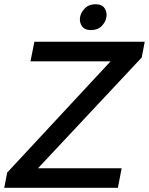

<svg xmlns="http://www.w3.org/2000/svg" viewBox="-29 -900 713 920"><path d="M-8.7 0 5.3 -72.9 531.6 -639.2 545.6 -606.2H117.1L135.8 -700H664.6L650.1 -624.5L122.2 -60.8L108.2 -93.8H553.9L535.9 0ZM406.9 -755.9Q376.3 -755.9 363.5 -774.7Q350.8 -793.6 354.5 -817Q358.1 -839.8 377.4 -859.8Q396.7 -879.7 428.8 -879.7Q459.7 -879.7 472.2 -860.6Q484.7 -841.4 481 -818Q477.4 -795.2 458.5 -775.5Q439.5 -755.9 406.9 -755.9Z"/></svg>

Font: REM Medium
Style: Italic
Weight: 500
Italic angle: -11°
Designer: Octavio Pardo
Foundry: Ashler Design
Version: Version 1.005;gftools[0.9.28]